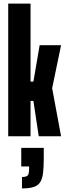

<svg xmlns="http://www.w3.org/2000/svg" viewBox="-20 -763 364 1075"><path d="M26 0V-743H151V-306H167L202 -510H322L272 -269L322 0H197L167 -198H151V0ZM103 292V228Q120 228 128.5 224Q137 220 140 209.5Q143 199 143 182V169H99V65H225V124Q225 173 221 205.5Q217 238 205 257Q193 276 168.5 284Q144 292 103 292Z"/></svg>

Font: Saira UltraCondensed Black
Style: Regular
Weight: 900
Width: 1
Designer: Hector Gatti with collaboration of the Omnibus-Type team
Foundry: Omnibus-Type
Version: Version 1.101